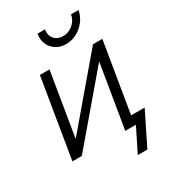

<svg xmlns="http://www.w3.org/2000/svg" viewBox="-213 -839 976 1101"><g transform="rotate(-30 274.5 -288.5)"><path d="M438 0H374.5L443.4 -417H441.4L86.9 0H24.4L110.8 -522.5H174.3L105.5 -104.5H107.4L462.4 -522.5H524.4ZM330.6 -600.1Q292.5 -600.1 264.6 -618.2Q236.8 -636.2 223.9 -666.5Q210.9 -696.8 217.3 -734.4H266.6Q260.3 -696.8 281 -672.6Q301.8 -648.4 338.4 -648.4Q363.3 -648.4 384.5 -659.7Q405.8 -670.9 420.4 -690.2Q435.1 -709.5 439 -734.4H488.8Q482.4 -697.3 459.2 -666.7Q436 -636.2 402.3 -618.2Q368.7 -600.1 330.6 -600.1ZM367.2 156.2 444.8 0H403.3L413.1 -60.1H537.6L430.7 156.2Z"/></g></svg>

Font: Inter 28pt Light
Style: Italic
Weight: 300
Italic angle: -9.3988°
Designer: Rasmus Andersson
Foundry: rsms
Version: Version 4.001;git-66647c0bb